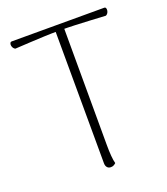

<svg xmlns="http://www.w3.org/2000/svg" viewBox="-130 -781 768 881"><g transform="rotate(-20 254.5 -340.0)"><path d="M260 9Q249 9 242.5 1.5Q236 -6 236 -19L234 -675L276 -676L277 -94Q277 -63 279 -39.5Q281 -16 285 -2Q281 2 275 5.5Q269 9 260 9ZM34 -652Q29 -654 25 -659.5Q21 -665 20 -672Q19 -679 21.5 -684Q24 -689 30 -689H481Q487 -689 489 -684Q491 -679 490 -672Q489 -665 485 -659.5Q481 -654 476 -652Q440 -654 402.5 -656Q365 -658 327 -659.5Q289 -661 252 -661Q215 -661 178.5 -659.5Q142 -658 105.5 -656Q69 -654 34 -652Z"/></g></svg>

Font: Arima ExtraLight
Style: Regular
Weight: 250
Designer: Joana Correia and Natanael Gama
Foundry: NDISCOVER
Version: Version 1.101;gftools[0.9.23]